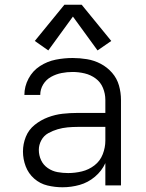

<svg xmlns="http://www.w3.org/2000/svg" viewBox="-20 -783 616 811"><path d="M244 8Q281 8 316.5 -2Q352 -12 381 -36.5Q410 -61 425 -94V0H491V-361Q491 -392 482.5 -422Q474 -452 453.5 -475.5Q433 -499 405.5 -513.5Q378 -528 347.5 -533Q317 -538 287 -538Q251 -538 215.5 -531Q180 -524 149 -504Q118 -484 100.5 -451Q83 -418 83 -382H150Q150 -406 162.5 -426.5Q175 -447 196 -458.5Q217 -470 240 -474.5Q263 -479 287 -479Q312 -479 337.5 -473Q363 -467 384 -451.5Q405 -436 415 -411.5Q425 -387 425 -361V-306H308Q276 -306 244.5 -302.5Q213 -299 182.5 -287.5Q152 -276 126.5 -255.5Q101 -235 89 -205Q77 -175 77 -143Q77 -111 88.5 -80.5Q100 -50 124.5 -28.5Q149 -7 180.5 0.5Q212 8 244 8ZM268 -52Q245 -52 223 -56Q201 -60 182 -73Q163 -86 153.5 -106.5Q144 -127 144 -150Q144 -171 154.5 -190.5Q165 -210 184 -220.5Q203 -231 223.5 -237Q244 -243 265.5 -245Q287 -247 308 -247H425V-189Q425 -160 414 -131.5Q403 -103 379 -84.5Q355 -66 326 -59Q297 -52 268 -52ZM184 -570 288 -713 392 -570 450 -610 325 -763H252L127 -610Z"/></svg>

Font: Iosevka Sparkle Light
Style: Regular
Weight: 300
Designer: Belleve Invis
Foundry: Belleve Invis
Version: Version 4.5.0; ttfautohint (v1.8.3)